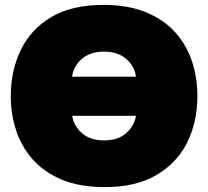

<svg xmlns="http://www.w3.org/2000/svg" viewBox="-20 -749 851 785"><path d="M409 16Q306.5 16 233.5 -14.2Q160.5 -44.5 114.2 -96.8Q68 -149 46 -215.8Q24 -282.5 24 -355Q24 -459 64.5 -543.8Q105 -628.5 189 -678.8Q273 -729 403 -729Q501.5 -729 574 -700Q646.5 -671 693.8 -619.8Q741 -568.5 764 -501Q787 -433.5 787 -356Q787 -249 744.5 -165Q702 -81 618 -32.5Q534 16 409 16ZM406 -538Q349.5 -538 315.2 -508.8Q281 -479.5 274.5 -435.5H536Q530 -479.5 495.2 -508.8Q460.5 -538 406 -538ZM406 -175Q463 -175 496.2 -205Q529.5 -235 536 -275.5H275Q281.5 -235 314.8 -205Q348 -175 406 -175Z"/></svg>

Font: Commissioner Black
Style: Regular
Weight: 900
Designer: Kostas Bartsokas
Foundry: Kostas Bartsokas
Version: Version 1.000; ttfautohint (v1.8.3)